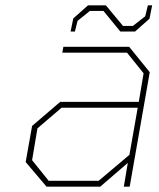

<svg xmlns="http://www.w3.org/2000/svg" viewBox="-20 -698 595 718"><path d="M244 -580 254 -629 309 -678H376L440 -601H477L523 -637L533 -678H549L539 -628L485 -580H430L367 -657H316L270 -620L260 -580ZM154 0 76 -92 100 -227 205 -317H499L517 -424L455 -501H213L217 -523H463L540 -428L465 0H443L458 -89L355 0ZM162 -22H349L464 -119L495 -295H210L120 -218L100 -99Z"/></svg>

Font: Tomorrow Thin
Style: Italic
Weight: 250
Italic angle: -10°
Designer: Tony de Marco, Monica Rizzolli
Foundry: Just in Type
Version: Version 2.002